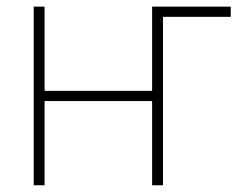

<svg xmlns="http://www.w3.org/2000/svg" viewBox="-20 -550 731 570"><path d="M665 -500H463.9V0H431.6V-250H112.3V0H80.1V-530.3H112.3V-280.3H431.6V-530.3H665Z"/></svg>

Font: Pretendard JP Thin
Style: Regular
Weight: 100
Designer: Base glyphs from Inter by Rasmus Andersson; Hangeul glyphs from Noto Sans CJK(Source Han Sans) by Jang Soo-young and Kan
Foundry: Kil Hyung-jin
Version: Version 1.309